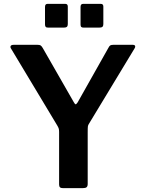

<svg xmlns="http://www.w3.org/2000/svg" viewBox="-20 -974 755 994"><path d="M680 -733C680 -739 675.7 -742 667 -742H567C559.7 -742 554.3 -741 551 -739C547.7 -737 544.3 -732.7 541 -726L382 -444C377.3 -437.3 374 -434 372 -434C369.3 -434 366 -437.7 362 -445L201 -726C197 -732.7 193.3 -737 190 -739C186.7 -741 181.3 -742 174 -742H51C39.7 -742 34 -738.3 34 -731C34 -727.7 35.3 -724.3 38 -721L276 -325C280 -318.3 282.7 -312.8 284 -308.5C285.3 -304.2 286 -298.3 286 -291V-19C286 -12.3 287.5 -7.5 290.5 -4.5C293.5 -1.5 298.7 0 306 0H409C418.3 0 424.8 -1.7 428.5 -5C432.2 -8.3 434 -14 434 -22V-289C434 -304.3 434.3 -314.5 435 -319.5C435.7 -324.5 437.7 -329.3 441 -334L677 -724C679 -727.3 680 -730.3 680 -733ZM331 -849V-940C331 -949.3 326.7 -954 318 -954H226C217.3 -954 213 -948.7 213 -938V-847C213 -841.7 214.2 -837.7 216.5 -835C218.8 -832.3 223.3 -831 230 -831H310C317.3 -831 322.7 -832.3 326 -835C329.3 -837.7 331 -842.3 331 -849ZM515 -849V-940C515 -949.3 510.7 -954 502 -954H410C401.3 -954 397 -948.7 397 -938V-847C397 -841 398.2 -836.8 400.5 -834.5C402.8 -832.2 407.3 -831 414 -831H493C501 -831 506.7 -832.3 510 -835C513.3 -837.7 515 -842.3 515 -849Z"/></svg>

Font: Libre Franklin SemiBold
Style: Regular
Weight: 600
Designer: Pablo Impallari, Rodrigo Fuenzalida
Foundry: Impallari Type
Version: Version 1.002; ttfautohint (v1.5)